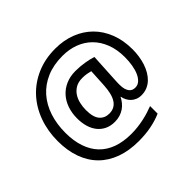

<svg xmlns="http://www.w3.org/2000/svg" viewBox="-185 -931 1237 1237"><g transform="rotate(-45 433.0 -312.5)"><path d="M813 -356.9Q813 -326.7 808.3 -296.1Q803.7 -265.6 794.7 -238Q785.6 -210.4 771.7 -186.8Q757.8 -163.1 739.3 -145.5Q720.7 -127.9 697 -117.9Q673.3 -107.9 645 -107.9Q623 -107.9 605.2 -115.2Q587.4 -122.6 574.7 -134.8Q562 -147 554 -162.8Q545.9 -178.7 543 -195.8H541Q532.2 -177.7 519 -161.6Q505.9 -145.5 488.5 -133.5Q471.2 -121.6 449.5 -114.7Q427.7 -107.9 401.9 -107.9Q364.3 -107.9 335.2 -121.6Q306.2 -135.3 286.1 -159.9Q266.1 -184.6 255.6 -219.2Q245.1 -253.9 245.1 -295.9Q245.1 -345.2 259.5 -386.2Q273.9 -427.2 301 -457Q328.1 -486.8 366.7 -503.4Q405.3 -520 453.1 -520Q475.1 -520 497.1 -518.1Q519 -516.1 539.1 -512.7Q559.1 -509.3 575.9 -505.1Q592.8 -501 604 -497.1L592.8 -293.9Q592.3 -283.2 592 -276.6Q591.8 -270 591.8 -266.1Q591.8 -262.2 591.8 -260.3Q591.8 -258.3 591.8 -256.8Q591.8 -231 596.9 -214.4Q602.1 -197.8 610.4 -188Q618.7 -178.2 629.2 -174.6Q639.6 -170.9 650.9 -170.9Q673.3 -170.9 690.4 -185.8Q707.5 -200.7 719 -226.1Q730.5 -251.5 736.3 -285.6Q742.2 -319.8 742.2 -357.9Q742.2 -427.2 721.2 -481.2Q700.2 -535.2 663.1 -572.3Q626 -609.4 575 -628.7Q523.9 -647.9 463.9 -647.9Q381.3 -647.9 318.4 -620.8Q255.4 -593.8 212.6 -545.2Q169.9 -496.6 147.9 -429.9Q126 -363.3 126 -284.2Q126 -210.4 145.3 -153.3Q164.6 -96.2 201.9 -57.1Q239.3 -18.1 294.7 2Q350.1 22 421.9 22Q451.7 22 480.7 18.6Q509.8 15.1 536.9 9.3Q564 3.4 588.4 -4.2Q612.8 -11.7 633.8 -20V48.8Q591.8 67.4 539.1 78.1Q486.3 88.9 422.9 88.9Q335.4 88.9 266.8 64Q198.2 39.1 150.6 -8.5Q103 -56.2 78.1 -124.8Q53.2 -193.4 53.2 -280.8Q53.2 -372.6 82 -451.9Q110.8 -531.2 164.3 -589.4Q217.8 -647.5 293.7 -680.7Q369.6 -713.9 463.9 -713.9Q540 -713.9 604 -689.2Q668 -664.6 714.6 -618.4Q761.2 -572.3 787.1 -506.1Q813 -439.9 813 -356.9ZM323.2 -293.9Q323.2 -229 347.9 -200Q372.6 -170.9 414.1 -170.9Q440.9 -170.9 460 -181.9Q479 -192.9 491.2 -213.1Q503.4 -233.4 509.8 -261.5Q516.1 -289.6 518.1 -323.2L524.9 -446.8Q511.2 -450.7 492.4 -453.9Q473.6 -457 453.1 -457Q417 -457 392.3 -442.9Q367.7 -428.7 352.3 -405.8Q336.9 -382.8 330.1 -353.5Q323.2 -324.2 323.2 -293.9Z"/></g></svg>

Font: Noto Sans Khmer UI
Style: Regular
Weight: 400
Designer: Danh Hong
Foundry: Danh Hong
Version: Version 1.03